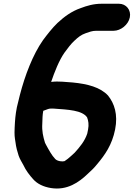

<svg xmlns="http://www.w3.org/2000/svg" viewBox="-20 -762 732 1051"><path d="M216.7 -155.4 227.3 -159.3C237.1 -162.8 247.5 -167.5 255.4 -167.5C261.9 -167.5 267.7 -168.2 274.4 -167.5C353.6 -161.8 429.8 -158.6 456.7 -119.6C463.7 -101.6 467.4 -79.9 462.1 -53L457.6 -30.8C444.1 10.2 417.3 42.5 388.4 74.2L369.3 91.7C357.7 102.5 345.3 112.4 333.5 120C329.9 120.9 326.2 121.5 322.7 121.5C302.4 121.5 289.1 115.3 282.5 108.5C262.8 88.2 246.9 57.7 231.9 30.5C229.5 26.2 227.2 22.3 226.3 19.4C216.2 -14.1 208.8 -43.7 211.5 -85.9C212.5 -114.9 212.4 -129.9 216.7 -155.4ZM690.7 -667C698.7 -707.1 671.1 -741.5 631 -741.5H536C492.3 -741.5 455.8 -730.6 421.7 -717.6C371.4 -700.4 331.3 -670.2 294.5 -636.2C266.4 -609.1 239 -574 215.1 -541.8C159.7 -462.7 116.3 -348.6 89 -242.7C88.9 -242.6 88.9 -242.2 88.8 -242C84.8 -221.7 76.9 -197.2 72.4 -175C63.9 -132 62.2 -102.8 60.2 -63.1C58.4 -19.3 60.1 -13.2 64.8 17C67.8 43 75 69.1 82 89.9C88.5 109.3 99.4 125.2 108.3 142.1C121.2 170.4 142.2 197.8 161.8 219.2C183.7 244.2 217.6 260.7 259.2 267.4C347.7 281.4 412.3 235.9 460.7 189.2C479 172.6 495.9 156.8 512.6 135.6C554.5 85.8 593.3 30.9 610.1 -53C626.7 -136.5 605.5 -196.3 571.5 -238.8C571.4 -239 571.2 -239.2 571 -239.4C528.7 -284.3 460.6 -302.4 377.9 -310.5C340.4 -312.5 302.1 -319 260 -313.6C278.7 -368.9 303.9 -432.3 332.6 -473.3C349.2 -496.2 368.9 -522.5 387 -538.8C407.2 -558.1 424.6 -571.9 449.1 -580.2C468.6 -586.9 484.4 -593.5 506.5 -593.5H601.5C641.3 -593.5 682.6 -626.7 690.7 -667Z"/></svg>

Font: Smoothie
Style: SeBdIt
Weight: 600
Foundry: Cannot Into Space Fonts
Version: Version 0.8